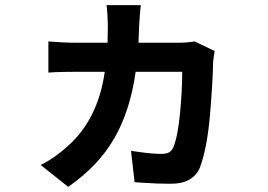

<svg xmlns="http://www.w3.org/2000/svg" viewBox="-20 -650 1040 746"><path d="M736 -489 814 -452Q812 -441 810.5 -429Q809 -417 808 -409Q807 -335 796 -204.5Q785 -74 756 3Q743 32 715.5 48Q688 64 642 64Q590 64 534 60Q517 59 503 58L489 -64Q520 -59 552 -55.5Q584 -52 606 -52Q627 -52 637.5 -58.5Q648 -65 654 -79Q671 -121 679.5 -210Q688 -299 688 -371H507Q486 -220 424 -112.5Q362 -5 245 76L138 -9Q167 -23 196 -44Q225 -65 244 -83Q361 -187 387 -371H274Q253 -371 223.5 -370.5Q194 -370 168 -368V-489Q227 -484 273 -484H398Q399 -517 399 -553Q399 -567 397.5 -591Q396 -615 394 -630H527Q525 -615 523.5 -593.5Q522 -572 521 -556Q520 -519 518 -484H675Q707 -484 736 -489Z"/></svg>

Font: Source Han Sans CN Bold
Style: Bold
Weight: 700
Designer: Ryoko NISHIZUKA 西塚涼子 (kana & ideographs); Paul D. Hunt (Latin, Greek & Cyrillic); Wenlong ZHANG 张文龙 (bopomofo); Sandoll 
Foundry: Adobe Systems Incorporated
Version: Version 1.00;May 30, 2023;FontCreator 11.5.0.2422 32-bit